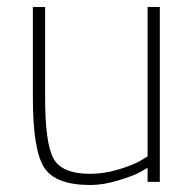

<svg xmlns="http://www.w3.org/2000/svg" viewBox="-20 -520 556 549"><path d="M402 -500H437V0H402V-40Q393 -35 378 -26.5Q363 -18 319.5 -4.5Q276 9 238 9Q138 9 106 -41.5Q74 -92 74 -240V-500H109V-242Q109 -110 133 -66.5Q157 -23 238 -23Q278 -23 319 -35.5Q360 -48 381 -60L402 -73Z"/></svg>

Font: Titillium Web[RUS by Daymarius]
Style: Regular
Weight: 200
Designer: Cyrillization by Daymarius
Foundry: Cyrillization by Daymarius
Version: Version 1.002 September 11, 2018